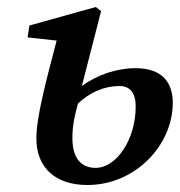

<svg xmlns="http://www.w3.org/2000/svg" viewBox="-20 -515 516 549"><path d="M187 -120C187 -157 194 -187 203 -219C238 -252 279 -269 322 -269C351 -269 368 -250 368 -211C368 -113 311 -35 254 -35C213 -35 187 -61 187 -120ZM230 14C367 14 474 -100 474 -221C474 -278 445 -320 368 -320C313 -320 258 -301 214 -269L269 -483L254 -495L64 -442L59 -408L142 -399C115 -295 84 -184 84 -119C84 -35 139 14 230 14Z"/></svg>

Font: Source Serif Pro Semibold
Style: Italic
Weight: 600
Italic angle: -12°
Designer: Frank Grießhammer
Foundry: Adobe Systems Incorporated
Version: Version 3.001;hotconv 1.0.111;makeotfexe 2.5.65597